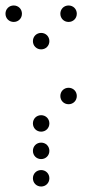

<svg xmlns="http://www.w3.org/2000/svg" viewBox="-50 -700 370 700"><path d="M0 -620C17 -620 30 -633 30 -650C30 -667 17 -680 0 -680C-17 -680 -30 -667 -30 -650C-30 -633 -17 -620 0 -620ZM200 -620C217 -620 230 -633 230 -650C230 -667 217 -680 200 -680C183 -680 170 -667 170 -650C170 -633 183 -620 200 -620ZM100 -520C117 -520 130 -533 130 -550C130 -567 117 -580 100 -580C83 -580 70 -567 70 -550C70 -533 83 -520 100 -520ZM200 -320C217 -320 230 -333 230 -350C230 -367 217 -380 200 -380C183 -380 170 -367 170 -350C170 -333 183 -320 200 -320ZM100 -220C117 -220 130 -233 130 -250C130 -267 117 -280 100 -280C83 -280 70 -267 70 -250C70 -233 83 -220 100 -220ZM100 -120C117 -120 130 -133 130 -150C130 -167 117 -180 100 -180C83 -180 70 -167 70 -150C70 -133 83 -120 100 -120ZM100 -20C117 -20 130 -33 130 -50C130 -67 117 -80 100 -80C83 -80 70 -67 70 -50C70 -33 83 -20 100 -20Z"/></svg>

Font: TINY 5x3 60
Style: Regular
Weight: 150
Designer: Jack Halten Fahnestock
Foundry: Velvetyne Type Foundry
Version: Version 1.002;hotconv 1.0.109;makeotfexe 2.5.65596